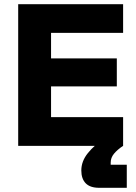

<svg xmlns="http://www.w3.org/2000/svg" viewBox="-20 -695 648 915"><path d="M566.7 0H66.7V-675H566.7V-538.3H223.3V-416.7H536.7V-283.3H223.3V-136.7H566.7ZM452.5 200Q409.2 200 388.3 178.3Q367.5 156.7 367.5 117.5Q367.5 73.3 398.8 34.6Q430 -4.2 472.5 -30L566.7 0Q539.2 18.3 523.3 37.5Q507.5 56.7 507.5 80V90H584.2V200Z"/></svg>

Font: Funnel Display ExtraBold
Style: Regular
Weight: 800
Designer: NORD ID, Kristian Moeller
Foundry: Dicotype
Version: Version 1.000